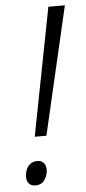

<svg xmlns="http://www.w3.org/2000/svg" viewBox="-53 -745 351 787"><g transform="rotate(-5 122.5 -351.5)"><path d="M75 -188 177 -714H245L123 -188ZM61 11Q44 11 34.5 1Q25 -9 25 -27Q25 -42 30.5 -56Q36 -70 47.5 -79Q59 -88 77 -88Q93 -88 102.5 -77.5Q112 -67 112 -50Q112 -29 99.5 -9Q87 11 61 11Z"/></g></svg>

Font: Noto Sans Display Light
Style: Italic
Weight: 300
Italic angle: -12°
Designer: Monotype Design Team
Foundry: Monotype Imaging Inc.
Version: Version 2.003